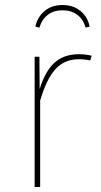

<svg xmlns="http://www.w3.org/2000/svg" viewBox="-20 -745 402 765"><path d="M345 -523 340 -504Q318 -509 294 -509Q237 -509 201 -469.5Q165 -430 140 -344V0H118V-519H137L138 -390Q160 -462 197.5 -495.5Q235 -529 294 -529Q321 -529 345 -523ZM337 -639 321 -635Q312 -668 288 -686Q264 -704 229 -704Q194 -704 170.5 -686Q147 -668 137 -635L121 -639Q129 -677 157.5 -701Q186 -725 229 -725Q272 -725 301 -701Q330 -677 337 -639Z"/></svg>

Font: Fira Sans Thin
Style: Regular
Weight: 100
Designer: bBox Type GmbH & Carrois Corporate GbR & Edenspiekermann AG
Foundry: bBox Type GmbH & Carrois Corporate GbR & Edenspiekermann AG
Version: Version 4.301